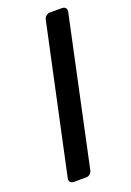

<svg xmlns="http://www.w3.org/2000/svg" viewBox="-137 -751 548 803"><g transform="rotate(-20 137.0 -350.0)"><path d="M46.6 0Q36.4 0 31.2 -6.4Q25.9 -12.7 27.9 -22.9L168.3 -677.1Q170.3 -687.3 177.8 -693.6Q185.3 -700 195.4 -700H249.1Q259.3 -700 264.6 -693.6Q269.9 -687.3 267.9 -677.1L128.2 -22.9Q126.2 -12.7 118.8 -6.4Q111.3 0 101.1 0Z"/></g></svg>

Font: Rubik Light
Style: Italic
Weight: 300
Italic angle: -12°
Designer: Hubert and Fischer
Foundry: Hubert and Fischer
Version: Version 2.300;gftools[0.9.30]